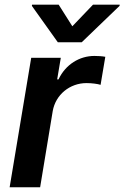

<svg xmlns="http://www.w3.org/2000/svg" viewBox="-20 -789 524 809"><path d="M20.6 0H149.1L202.1 -320.7C214.1 -389.9 274.1 -438.9 344.5 -438.9C366.8 -438.9 392.8 -435.4 403.8 -431.5L423.7 -549.7C411.2 -552.2 392.4 -553.3 377.8 -553.3C315.3 -553.3 256.4 -517.8 226.6 -454.5H220.9L236.2 -545.5H111.5ZM114.3 -764.2 223.7 -610.8H324.2L483.7 -764.2L484.4 -769.2H371.8L284.8 -678.3L227.3 -769.2H115.1Z"/></svg>

Font: Margiela Sans Semi Bold
Style: Italic
Weight: 600
Italic angle: -9.39999°
Designer: Stefan Endress, Andreas Faust
Version: Version 1.100;FEAKit 1.0